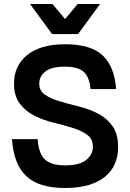

<svg xmlns="http://www.w3.org/2000/svg" viewBox="-20 -930 650 959"><path d="M305 9Q174 9 111 -50.5Q48 -110 40 -235H168Q173 -163 204.5 -133.5Q236 -104 305 -104Q377 -104 410.5 -131Q444 -158 444 -197Q444 -236 415 -257Q386 -278 342 -291.5Q298 -305 247 -317.5Q196 -330 152 -352Q108 -374 79 -412Q50 -450 50 -514Q50 -556 66 -591.5Q82 -627 113.5 -653.5Q145 -680 193 -694.5Q241 -709 305 -709Q433 -709 492.5 -653.5Q552 -598 560 -485H432Q427 -545 398.5 -571Q370 -597 304 -597Q236 -597 206 -572.5Q176 -548 176 -513Q176 -476 205 -456.5Q234 -437 278 -424Q322 -411 373 -398.5Q424 -386 468 -363.5Q512 -341 541 -301.5Q570 -262 570 -195Q570 -150 554 -112.5Q538 -75 505.5 -48Q473 -21 423 -6Q373 9 305 9ZM130 -910H242L305 -835L368 -910H480L370 -760H240Z"/></svg>

Font: PT Root UI Web Bold
Style: Regular
Weight: 700
Designer: Vitaly Kuzmin
Foundry: ParaType Ltd.
Version: Version 1.000W